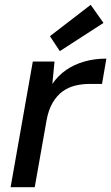

<svg xmlns="http://www.w3.org/2000/svg" viewBox="-20 -776 461 796"><path d="M24 0 116 -521H206L197 -428Q221 -463 254.5 -486Q288 -509 330 -521Q372 -533 421 -533L403 -428H350Q320 -428 291.5 -421Q263 -414 239.5 -397Q216 -380 198.5 -350.5Q181 -321 173 -277L124 0ZM228 -564 187 -626 356 -756 409 -681Z"/></svg>

Font: DM Sans 10pt Medium
Style: Italic
Weight: 500
Italic angle: -10°
Version: Version 4.004;gftools[0.9.30]